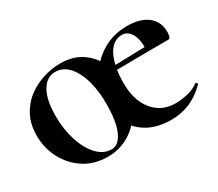

<svg xmlns="http://www.w3.org/2000/svg" viewBox="-84 -570 856 755"><g transform="rotate(-30 343.5 -193.0)"><path d="M222 13Q162 13 116.6 -16Q71.1 -45 45.6 -93.5Q20 -142 20 -198Q20 -250 40.1 -288Q60.2 -326 93.1 -350.5Q126 -375 164.9 -387Q203.8 -399 241 -399Q298.4 -399 337.7 -372.5Q377 -346 398 -302Q419 -258 419 -207Q419 -141 392.6 -91.5Q366.3 -42 321.6 -14.5Q277 13 222 13ZM249 -5Q281.2 -5 300.6 -47.5Q320 -90 320 -170Q320 -265 288.8 -322.5Q257.5 -380 208 -380Q169 -380 146 -341Q123 -302 123 -227Q123 -167 139.4 -116.5Q155.8 -66 184.3 -35.5Q212.9 -5 249 -5ZM513 12Q449 12 405.8 -12.5Q362.7 -37 341.3 -78.5Q320 -120 320 -170Q320 -230 349 -281.5Q378 -333 428 -364Q478 -395 542 -395Q603 -395 636 -368.5Q669 -342 669 -296Q669 -267 657 -267H561Q565 -320 549.6 -347.5Q534.1 -375 508.4 -375Q465 -375 442 -328Q419 -281 419 -207Q419 -128 456.9 -82Q494.8 -36 557 -36Q583 -36 612 -42.5Q641 -49 662.7 -65.3Q666 -67 669.5 -62.9Q673 -58.8 670 -56Q632 -19 593 -3.5Q554 12 513 12ZM385 -265 384 -284 573 -289V-267Z"/></g></svg>

Font: Cormorant Light
Style: Regular
Weight: 300
Designer: Christian Thalmann (Catharsis Fonts)
Foundry: Catharsis Fonts
Version: Version 4.000